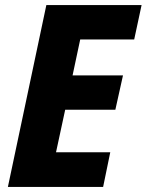

<svg xmlns="http://www.w3.org/2000/svg" viewBox="-20 -734 576 754"><path d="M11 0H385L413 -136H200L236 -303H433L463 -438H265L295 -579H507L536 -714H162Z"/></svg>

Font: Noto Sans SemiCondensed ExtraBold
Style: Italic
Weight: 800
Width: 4
Italic angle: -12°
Designer: Monotype Design Team
Foundry: Monotype Imaging Inc.
Version: Version 2.013